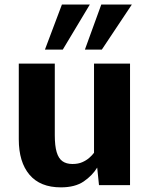

<svg xmlns="http://www.w3.org/2000/svg" viewBox="-20 -805 653 835"><path d="M244.6 9.8Q154.7 9.8 108.2 -45.2Q61.7 -100.2 61.7 -199V-528.3H218.3V-216.8Q218.3 -170.8 226.5 -143.3Q234.7 -115.7 251.7 -103.8Q268.7 -91.8 295.2 -91.8Q319.9 -91.8 337.6 -99.6Q355.4 -107.3 368.1 -118.5Q380.9 -129.7 388.9 -140.5V-528.3H545.5V0H410.5L402.7 -76.2Q381.6 -41.5 344.1 -15.9Q306.5 9.8 244.6 9.8ZM349.2 -589.2 420.5 -785.3H553.4L422.8 -589.2ZM175.4 -589.2 249.3 -785.3H370.7L253 -589.2Z"/></svg>

Font: Comme
Style: Regular
Weight: 400
Designer: Vernon Adams
Foundry: Vernon Adams
Version: Version 1.000;gftools[0.9.27]